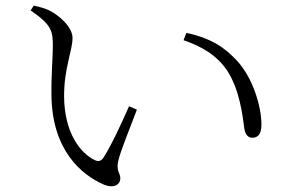

<svg xmlns="http://www.w3.org/2000/svg" viewBox="-20 -699 1040 683"><path d="M168 -535C168 -496 162 -431 163 -361C165 -163 271 -77 348 -43C385 -27 408 -42 408 -65C408 -84 391 -91 402 -132C409 -161 443 -246 467 -309L439 -321C412 -260 378 -185 348 -138C339 -125 329 -123 314 -131C269 -154 208 -223 208 -359C208 -456 238 -520 238 -564C238 -604 188 -646 155 -662C138 -670 123 -674 100 -679L89 -662C164 -610 168 -589 168 -535ZM633 -556C697 -534 751 -503 788 -448C833 -379 843 -287 849 -243C852 -221 862 -209 877 -209C898 -209 910 -222 910 -256C910 -321 879 -423 823 -483C781 -528 735 -562 643 -582Z"/></svg>

Font: Noto Serif SC Light
Style: Regular
Weight: 300
Designer: Ryoko NISHIZUKA 西塚涼子 (kana & ideographs); Frank Grießhammer (Latin, Greek & Cyrillic); Wenlong ZHANG 张文龙 (bopomofo); San
Foundry: Adobe
Version: Version 2.001;hotconv 1.1.0;makeotfexe 2.6.0